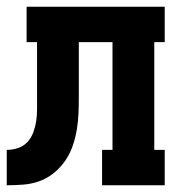

<svg xmlns="http://www.w3.org/2000/svg" viewBox="-20 -550 540 570"><path d="M0 0V-105Q17 -105 33.5 -110.5Q50 -116 61.5 -128.5Q73 -141 79 -157.5Q85 -174 87.5 -191Q90 -208 90 -225.5Q90 -243 90 -260V-262Q90 -262 90 -262.5Q90 -263 90 -263V-425H59V-530H469V-425H438V-105H469V0H283V-105H314V-425H214V-264Q214 -239 213 -214Q212 -189 208 -165Q204 -141 196 -117.5Q188 -94 174 -73.5Q160 -53 140.5 -37Q121 -21 98 -12.5Q75 -4 50 -2Q25 0 0 0Z"/></svg>

Font: Iosevka Slab Extrabold
Style: Regular
Weight: 800
Monospace: yes
Designer: Belleve Invis
Foundry: Belleve Invis
Version: Version 11.1.1; ttfautohint (v1.8.3)